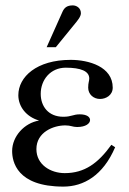

<svg xmlns="http://www.w3.org/2000/svg" viewBox="-20 -682 479 712"><path d="M393 -145C344 -77 294 -40 220 -40C168 -40 115 -71 115 -129C115 -192 178 -217 222 -217C243 -217 249 -211 266 -211C298 -211 314 -224 314 -237C314 -248 302 -258 276 -258C251 -258 245 -249 215 -249C159 -249 131 -288 131 -334C131 -386 167 -431 224 -431C280 -431 311 -418 311 -391C311 -381 307 -376 307 -357C307 -332 327 -315 351 -315C373 -315 398 -329 398 -357C398 -435 309 -460 242 -460C116 -460 48 -397 48 -329C48 -287 77 -249 125 -235C70 -226 25 -176 25 -122C25 -83 42 10 215 10C290 10 362 -31 407 -136ZM153 -507H187L253 -588C269 -607 280 -621 280 -633C280 -653 263 -662 250 -662C229 -662 219 -654 212 -639Z"/></svg>

Font: XITS Math
Style: Regular
Weight: 400
Designer: MicroPress Inc., with final additions and corrections provided by Coen Hoffman, Elsevier (retired)
Version: Version 1.302